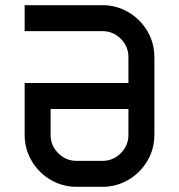

<svg xmlns="http://www.w3.org/2000/svg" viewBox="-20 -720 690 740"><path d="M75 -700H375Q429 -700 475 -673Q521 -646 548 -600Q575 -554 575 -500V-200Q575 -146 548 -100Q521 -54 475 -27Q429 0 375 0H275Q221 0 175 -27Q129 -54 102 -100Q75 -146 75 -200V-400H475V-500Q475 -541 445.5 -570.5Q416 -600 375 -600H75ZM275 -100H375Q416 -100 445.5 -129.5Q475 -159 475 -200V-300H175V-200Q175 -159 204.5 -129.5Q234 -100 275 -100Z"/></svg>

Font: Monoikos Medium
Style: Regular
Weight: 500
Designer: Brian Krent
Version: Version 0.088